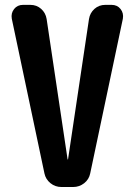

<svg xmlns="http://www.w3.org/2000/svg" viewBox="-20 -750 540 770"><path d="M427.7 -730.5Q450.2 -730.5 463.4 -713.9Q476.6 -697.3 472.7 -674.8L341.8 -54.7Q336.9 -30.3 317.4 -15.1Q297.9 0 273.4 0H226.6Q201.2 0 182.1 -15.6Q163.1 -31.2 158.2 -54.7L27.3 -674.8Q23.4 -697.3 36.6 -713.9Q49.8 -730.5 72.3 -730.5H101.6Q127 -730.5 145 -714.4Q163.1 -698.2 167 -673.8L251 -111.3Q251 -110.4 252 -110.4Q252.9 -110.4 252.9 -111.3L336.9 -673.8Q340.8 -698.2 358.9 -714.4Q377 -730.5 402.3 -730.5Z"/></svg>

Font: Rounded Mgen+ 1m bold
Style: Bold
Weight: 700
Designer: [Source Han Sans]
Ryoko NISHIZUKA  (kana & ideographs); Paul D. Hunt (Latin, Greek & Cyrillic); Wenlong ZHANG  (bopomofo
Version: Version 1.059.20150602